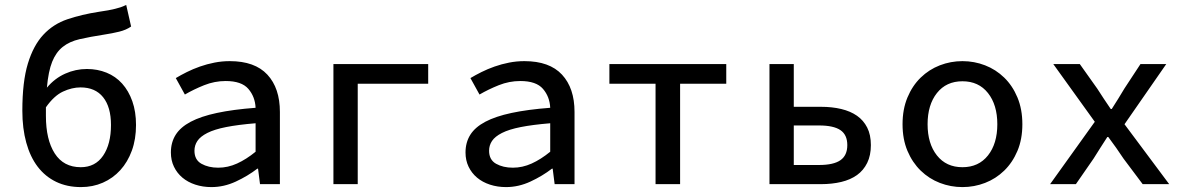

<svg xmlns="http://www.w3.org/2000/svg" viewBox="-20 -750 4840 782"><path d="M310 12Q253 12 208.5 -9.5Q164 -31 133.5 -71Q103 -111 87 -169Q71 -227 71 -299Q71 -417 93.5 -491Q116 -565 156.5 -608.5Q197 -652 254.5 -671.5Q312 -691 383 -702Q405 -705 420.5 -708Q436 -711 448.5 -714Q461 -717 471.5 -720.5Q482 -724 494 -730L514 -642Q494 -628 465.5 -621Q437 -614 404 -609Q346 -600 304.5 -590.5Q263 -581 235.5 -559Q208 -537 192.5 -498.5Q177 -460 171 -393Q203 -431 245.5 -450Q288 -469 334 -469Q377 -469 414 -454Q451 -439 477.5 -409.5Q504 -380 519 -337.5Q534 -295 534 -241Q534 -183 517 -136.5Q500 -90 470 -57Q440 -24 399 -6Q358 12 310 12ZM309 -69Q368 -69 400 -116Q432 -163 432 -241Q432 -314 400 -354Q368 -394 308 -394Q273 -394 236.5 -377Q200 -360 167 -313V-278Q167 -181 203 -125Q239 -69 309 -69Z M841 12Q806 12 775.5 2Q745 -8 723 -26.5Q701 -45 688.5 -71Q676 -97 676 -129Q676 -170 695.5 -201Q715 -232 756.5 -254Q798 -276 863.5 -290Q929 -304 1021 -311Q1019 -356 991.5 -388Q964 -420 899 -420Q854 -420 811.5 -403Q769 -386 733 -365L696 -432Q716 -444 741 -456.5Q766 -469 794.5 -479Q823 -489 853.5 -495Q884 -501 916 -501Q1018 -501 1069 -446Q1120 -391 1120 -294V0H1039L1031 -63H1028Q989 -33 940.5 -10.5Q892 12 841 12ZM869 -67Q908 -67 945.5 -84Q983 -101 1021 -132V-248Q949 -242 901 -232.5Q853 -223 824.5 -208.5Q796 -194 784 -176Q772 -158 772 -136Q772 -99 800.5 -83Q829 -67 869 -67Z M1338 0V-489H1724V-409H1437V0Z M2041 12Q2006 12 1975.5 2Q1945 -8 1923 -26.5Q1901 -45 1888.5 -71Q1876 -97 1876 -129Q1876 -170 1895.5 -201Q1915 -232 1956.5 -254Q1998 -276 2063.5 -290Q2129 -304 2221 -311Q2219 -356 2191.5 -388Q2164 -420 2099 -420Q2054 -420 2011.5 -403Q1969 -386 1933 -365L1896 -432Q1916 -444 1941 -456.5Q1966 -469 1994.5 -479Q2023 -489 2053.5 -495Q2084 -501 2116 -501Q2218 -501 2269 -446Q2320 -391 2320 -294V0H2239L2231 -63H2228Q2189 -33 2140.5 -10.5Q2092 12 2041 12ZM2069 -67Q2108 -67 2145.5 -84Q2183 -101 2221 -132V-248Q2149 -242 2101 -232.5Q2053 -223 2024.5 -208.5Q1996 -194 1984 -176Q1972 -158 1972 -136Q1972 -99 2000.5 -83Q2029 -67 2069 -67Z M2650 0V-409H2462V-489H2938V-409H2750V0Z M3114 0V-489H3213V-315H3324Q3369 -315 3406.5 -306Q3444 -297 3470.5 -278.5Q3497 -260 3512 -230.5Q3527 -201 3527 -159Q3527 -117 3512 -86.5Q3497 -56 3470.5 -37Q3444 -18 3406.5 -9Q3369 0 3324 0ZM3213 -78H3316Q3375 -78 3403 -97.5Q3431 -117 3431 -159Q3431 -201 3403 -220Q3375 -239 3316 -239H3213Z M3900 12Q3852 12 3808 -5Q3764 -22 3730 -55Q3696 -88 3676 -135.5Q3656 -183 3656 -244Q3656 -305 3676 -353Q3696 -401 3730 -434Q3764 -467 3808 -484Q3852 -501 3900 -501Q3948 -501 3992 -484Q4036 -467 4070 -434Q4104 -401 4124 -353Q4144 -305 4144 -244Q4144 -183 4124 -135.5Q4104 -88 4070 -55Q4036 -22 3992 -5Q3948 12 3900 12ZM3900 -69Q3966 -69 4004 -117Q4042 -165 4042 -244Q4042 -323 4004 -371Q3966 -419 3900 -419Q3834 -419 3796 -371Q3758 -323 3758 -244Q3758 -165 3796 -117Q3834 -69 3900 -69Z M4257 0 4439 -254 4270 -489H4378L4449 -389Q4462 -369 4476 -347.5Q4490 -326 4504 -306H4508Q4521 -326 4534.5 -348Q4548 -370 4560 -390L4625 -489H4730L4560 -244L4742 0H4634L4556 -104Q4542 -125 4526 -148Q4510 -171 4494 -192H4490Q4476 -170 4462 -148.5Q4448 -127 4434 -104L4362 0Z"/></svg>

Font: SauceCodePro Nerd Font Mono
Style: Regular
Weight: 500
Monospace: yes
Designer: Paul D. Hunt, Teo Tuominen
Foundry: Adobe Systems Incorporated
Version: Version 2.030;PS 1.000;hotconv 16.6.51;makeotf.lib2.5.65220;